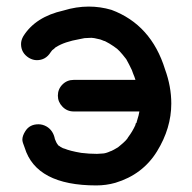

<svg xmlns="http://www.w3.org/2000/svg" viewBox="-20 -554 584 584"><path d="M273 10Q90 10 55 -105Q48 -122 48 -129Q48 -141 57 -155Q70 -176 97 -176Q110 -176 122 -169Q142 -157 147 -131L150 -124Q152 -119 154 -116.5Q156 -114 156.5 -113Q157 -112 158 -111H159Q162 -108 172 -103Q174 -103 175 -102H176Q192 -95 227 -89Q251 -86 275 -86L291 -87Q301 -87 316 -94L319 -95Q324 -97 339 -106L345 -111Q366 -128 370 -137Q383 -154 392 -174Q392 -177 393 -178.5Q394 -180 395 -180L396 -184Q403 -206 404 -215H204Q184 -215 170 -229.5Q156 -244 156 -263Q156 -283 170 -297Q184 -311 204 -311H392Q389 -321 385 -330L381 -341Q373 -358 364 -374Q341 -404 330 -410L326 -413Q313 -422 299 -429Q297 -429 294 -430.5Q291 -432 289 -432.5Q287 -433 285 -434L267 -438L258 -439L237 -438L222 -435Q176 -427 151 -411L149 -410Q143 -404 141 -403Q139 -402 137 -399L134 -395Q119 -371 92 -371Q80 -371 68 -378Q44 -393 44 -420Q44 -432 51 -444Q88 -503 173 -522Q212 -534 250 -534Q285 -534 319 -524Q440 -479 482 -343Q501 -291 501 -239Q501 -164 457.5 -93.5Q414 -23 331 2Q303 10 273 10Z"/></svg>

Font: Bad Comic
Style: Regular
Weight: 400
Designer: GGBotNet
Foundry: f0n7
Version: 0.9